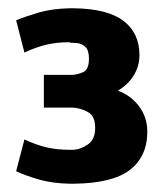

<svg xmlns="http://www.w3.org/2000/svg" viewBox="-20 -811 396 464"><path d="M148 -367Q105 -368 73 -377.5Q41 -387 19 -397L39 -474Q67 -461 92 -455Q117 -449 148 -449H149Q153 -449 158 -449Q175 -450 192.5 -462Q210 -474 210 -502Q210 -531 192 -540.5Q174 -550 156 -551H86V-630H153Q164 -630 179.5 -636Q195 -642 195 -669Q195 -690 186 -698Q177 -706 165.5 -707Q154 -708 148 -708V-709Q117 -709 92 -703Q67 -697 39 -684L19 -762Q41 -771 73 -780.5Q105 -790 148 -791H149Q153 -791 158 -791Q240 -790 278.5 -760.5Q317 -731 317 -678Q317 -651 303 -628.5Q289 -606 265 -592Q297 -580 316.5 -553.5Q336 -527 336 -493Q336 -433 294 -400.5Q252 -368 158 -367Q153 -367 149 -367Z"/></svg>

Font: Epunda Sans Black
Style: Regular
Weight: 900
Designer: Simon Atzbach
Foundry: typofactur
Version: Version 2.204; ttfautohint (v1.8.4.7-5d5b)